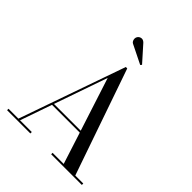

<svg xmlns="http://www.w3.org/2000/svg" viewBox="-262 -1129 1283 1283"><g transform="rotate(45 380.0 -487.5)"><path d="M308.5 -908.5Q296 -914.5 292 -929.8Q288 -945 295 -957.5Q303 -971.5 319.5 -974.8Q336 -978 351 -963L450 -852L442 -842.5ZM26.5 -13.5H120L383.5 -765H397L657.5 -13.5H733V0H443V-13.5H548L476 -237.5H213.5L135.5 -13.5H246.5V0H26.5ZM349.5 -628 218.5 -251H471.5Z"/></g></svg>

Font: Bodoni* 16pt
Style: Regular
Weight: 400
Version: Version 2.3